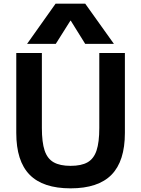

<svg xmlns="http://www.w3.org/2000/svg" viewBox="-20 -1020 772 1050"><path d="M366 10Q215 10 142 -64.5Q69 -139 69 -293V-730H209V-320Q209 -242 224 -197Q239 -152 273.5 -132.5Q308 -113 366 -113Q425 -113 459 -132.5Q493 -152 508 -197Q523 -242 523 -320V-730H663V-293Q663 -139 590 -64.5Q517 10 366 10ZM128 -780 284 -1000H446L603 -780H446L367 -907H365L285 -780Z"/></svg>

Font: M PLUS 2 Thin
Style: Bold
Weight: 700
Version: Version 1.001